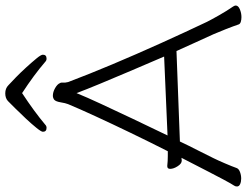

<svg xmlns="http://www.w3.org/2000/svg" viewBox="-124 -807 938 730"><g transform="rotate(-90 345.0 -442.0)"><path d="M356 -827Q321 -804 291 -782Q261 -760 236 -739Q231 -734 224 -734Q209 -734 209 -748Q209 -754 223.5 -772Q238 -790 258.5 -812Q279 -834 298 -853Q317 -872 326 -881Q337 -891 355 -891Q374 -891 386 -879Q397 -869 416 -850.5Q435 -832 454.5 -810.5Q474 -789 488 -772Q502 -755 502 -748Q502 -734 487 -734Q480 -734 475 -739Q425 -782 356 -827ZM172 -227Q156 -193 139.5 -161Q123 -129 109 -100Q101 -84 89 -56Q77 -28 71 -11Q68 -3 56 1.5Q44 6 31 6Q19 6 10 2Q1 -2 1 -10Q1 -17 5 -22Q9 -28 13.5 -36Q18 -44 28 -62.5Q38 -81 57 -118Q76 -155 110 -221Q107 -221 104.5 -220.5Q102 -220 100 -220H99Q88 -220 78 -235.5Q68 -251 68 -264Q68 -275 78 -275H80Q89 -274 98 -273.5Q107 -273 117 -273H135Q170 -342 204.5 -413.5Q239 -485 268 -548Q297 -611 314 -652Q318 -662 321 -680.5Q324 -699 331 -705Q338 -710 346 -710Q360 -710 375 -701.5Q390 -693 394 -683Q396 -680 396 -676.5Q396 -673 396 -670V-663Q396 -660 398 -652Q427 -575 465.5 -483.5Q504 -392 546 -299Q588 -206 627 -124Q635 -108 652 -78Q669 -48 685 -25Q687 -22 688 -19.5Q689 -17 689 -15Q689 -5 674.5 1Q660 7 645 7Q635 7 627 4.5Q619 2 617 -4Q611 -22 599.5 -51.5Q588 -81 580 -99Q565 -131 549 -167Q533 -203 516 -240ZM495 -287Q467 -352 440 -415.5Q413 -479 391 -532Q369 -585 356 -620Q341 -583 315 -527Q289 -471 258 -405.5Q227 -340 195 -274Z"/></g></svg>

Font: Moon Stars Kai HW Light
Style: Regular
Weight: 300
Designer: GuiWonder
Version: Version 1.101